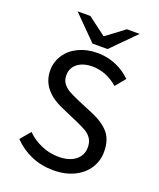

<svg xmlns="http://www.w3.org/2000/svg" viewBox="-168 -1027 947 1142"><g transform="rotate(20 306.0 -456.0)"><path d="M56 -93 110 -157Q149 -118 201.5 -95.5Q254 -73 310 -73Q378 -73 417 -103.5Q456 -134 456 -185Q456 -219 441 -241Q426 -263 403.5 -276Q381 -289 338 -308L235 -353Q89 -416 89 -540Q89 -594 118.5 -638.5Q148 -683 200.5 -708Q253 -733 319 -733Q382 -733 437 -709.5Q492 -686 532 -646L480 -583Q405 -647 319 -647Q260 -647 224.5 -619.5Q189 -592 189 -545Q189 -514 205 -493Q221 -472 244.5 -459Q268 -446 307 -429L409 -386Q481 -356 518.5 -312.5Q556 -269 556 -193Q556 -136 526 -89Q496 -42 439.5 -14.5Q383 13 308 13Q233 13 169 -14.5Q105 -42 56 -93ZM122 -925H203L316 -840H321L434 -925H515L366 -775H271Z"/></g></svg>

Font: Nebula Sans Medium
Style: Regular
Weight: 500
Designer: Paul D. Hunt for Adobe (as Source Sans)
Foundry: Nebula Entertainment & Broadcasting LLC
Version: Version 1.010